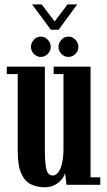

<svg xmlns="http://www.w3.org/2000/svg" viewBox="-20 -818 474 850"><path d="M177.5 11Q144.5 11 117.5 -1.8Q90.5 -14.5 74.5 -49Q58.5 -83.5 58.5 -149.5V-490H10V-523H178.5V-163Q178.5 -113.5 182 -87Q185.5 -60.5 193.2 -50.8Q201 -41 213.5 -41Q227.5 -41 238.2 -55.5Q249 -70 255 -96.8Q261 -123.5 261 -159V-490H217.5V-523H381V-33H424V0H274.5L268 -52Q265.5 -40 254.2 -25.2Q243 -10.5 223.8 0.2Q204.5 11 177.5 11ZM283 -566Q265 -566 252 -579.2Q239 -592.5 239 -610Q239 -628.5 252 -642.2Q265 -656 283 -656Q300.5 -656 313.8 -642.2Q327 -628.5 327 -610Q327 -592.5 313.8 -579.2Q300.5 -566 283 -566ZM160 -566Q143 -566 130 -579.2Q117 -592.5 117 -610Q117 -628.5 130 -642.2Q143 -656 160 -656Q178.5 -656 191.5 -642.2Q204.5 -628.5 204.5 -610Q204.5 -592.5 191.5 -579.2Q178.5 -566 160 -566ZM205 -686.5 122 -798.5H164.5L222 -723L279 -798.5H322L239.5 -686.5Z"/></svg>

Font: Imbue 24pt
Style: Bold
Weight: 700
Designer: Tyler Finck
Foundry: Etcetera Type Company
Version: Version 1.102